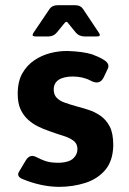

<svg xmlns="http://www.w3.org/2000/svg" viewBox="-20 -713 503 748"><path d="M55.7 -46.7 81 -89Q95.7 -112.3 118 -102.7Q144 -89.3 163.2 -83.8Q182.3 -78.3 214.7 -79Q249.7 -81 265.7 -96.2Q281.7 -111.3 281.7 -132.3Q281.7 -153.3 266.3 -164.8Q251 -176.3 227.2 -183.7Q203.3 -191 177.3 -200.3Q146.7 -211 127.3 -220.7Q108 -230.3 90 -246.2Q72 -262 60.5 -286.2Q49 -310.3 49 -347Q49 -395.7 67 -427.3Q85 -459 114.2 -478.5Q143.3 -498 177.5 -506.5Q211.7 -515 244 -514.3Q303.3 -512.3 338.7 -501.3Q363.7 -492.3 382 -481.3Q410.3 -465.3 399.3 -444L383.7 -411Q368 -380 333.3 -398.7Q303.7 -414.7 262.7 -415Q226 -414.3 207.7 -401.5Q189.3 -388.7 189.3 -364.3Q189.3 -343.7 201.3 -331.7Q213.3 -319.7 232.5 -313Q251.7 -306.3 273.7 -300Q297.7 -293.7 323.5 -285.5Q349.3 -277.3 371.7 -261.8Q394 -246.3 407.7 -219.7Q421.3 -193 421.3 -146.7Q420 -86.3 390.2 -51Q360.3 -15.7 312 -0.3Q263.7 15 208.3 15Q140.3 14 70.7 -14.3Q40.7 -25.3 55.7 -46.7ZM110.3 -585 173.7 -679Q183.7 -692.7 205.3 -692.7H273Q293.7 -692.7 303 -678.7L365 -585.7Q375.7 -570.3 357 -571H307.7Q287 -571.7 274.3 -587.3L244.7 -623.7Q239 -632.3 232 -623.7L201.3 -586.3Q189.7 -571.7 169.3 -571H118.3Q101 -571 110.3 -585Z"/></svg>

Font: Vivano Light
Style: Regular
Weight: 300
Designer: Joe Prince, Josias Burgherr
Version: Version 2.064;September 19, 2022;FontCreator 14.0.0.2877 64-